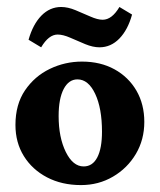

<svg xmlns="http://www.w3.org/2000/svg" viewBox="-20 -532 465 558"><path d="M215.3 5.9Q159.7 5.9 116.7 -16.6Q73.7 -39.1 49.3 -78.4Q24.9 -117.7 24.9 -168.9Q24.9 -228.5 52.7 -269.5Q80.6 -310.5 124.8 -331.8Q168.9 -353 218.3 -353Q272 -353 312.7 -330.6Q353.5 -308.1 376.5 -268.6Q399.4 -229 399.4 -177.7Q399.4 -126 374.8 -84.5Q350.1 -43 308.3 -18.6Q266.6 5.9 215.3 5.9ZM223.1 -48.3Q249 -48.3 262.7 -74.5Q276.4 -100.6 276.4 -149.4Q276.4 -217.3 256.6 -259.3Q236.8 -301.3 205.1 -301.3Q179.7 -301.3 165 -273.2Q150.4 -245.1 150.4 -194.8Q150.4 -132.8 171.1 -90.6Q191.9 -48.3 223.1 -48.3ZM327.1 -511.7 363.8 -489.7Q351.6 -445.3 326.9 -419.9Q302.2 -394.5 269 -394.5Q250 -394.5 227.5 -403.8Q205.1 -413.1 184.1 -422.4Q163.1 -431.6 147.5 -431.6Q121.6 -431.6 99.6 -394.5L63 -416.5Q75.7 -461.4 100.3 -486.6Q125 -511.7 157.7 -511.7Q177.2 -511.7 199.5 -502.4Q221.7 -493.2 242.7 -483.9Q263.7 -474.6 278.3 -474.6Q305.2 -474.6 327.1 -511.7Z"/></svg>

Font: Lateef ExtraBold
Style: Regular
Weight: 800
Designer: SIL International
Foundry: SIL International
Version: Version 4.200